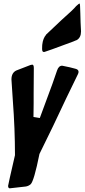

<svg xmlns="http://www.w3.org/2000/svg" viewBox="-20 -1090 480 1090"><path d="M232 -795H228Q219 -795 219 -813Q219 -828 219.5 -831Q220 -834 220 -837Q224 -873 242 -893L240 -892L330 -977Q397 -1036 412 -1055Q428 -1070 432 -1070Q435 -1070 436 -1015Q437 -960 440 -912Q440 -876 415 -862L413 -861L414 -862L395 -854Q239 -796 232 -795ZM34 -20 36 -21Q26 -21 26 -35Q26 -40 65 -209Q65 -359 53 -517L45 -639Q45 -677 73 -690L153 -721L163 -723Q172 -723 172 -704Q172 -588 171 -556V-505Q171 -482 170.5 -461.5Q170 -441 170 -426L206 -420Q261 -567 278 -615L304 -690Q313 -717 333 -717L376 -708Q392 -704 409 -699.5Q426 -695 426 -682Q426 -676 422 -668L356 -532Q282 -373 204 -216Q173 -62 154 -44Q141 -33 125 -31L36 -21H39Z"/></svg>

Font: Bangerz
Style: Regular
Weight: 400
Designer: vernon adams
Foundry: Vernon Adams
Version: Version 2.10;February 7, 2025;FontCreator 13.0.0.2683 64-bit